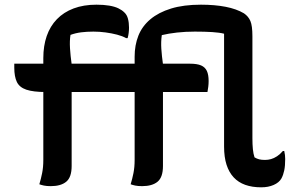

<svg xmlns="http://www.w3.org/2000/svg" viewBox="-20 -787 1240 820"><path d="M286 -78Q286 -30 263 -11Q240 8 197 8Q179 8 167.5 5.5Q156 3 148 0Q155 -23 160 -48Q165 -73 165 -104Q165 -158 165 -212.5Q165 -267 165 -321.5Q165 -376 165 -430.5Q165 -485 165 -539Q165 -591 179.5 -633Q194 -675 223 -705Q252 -735 294.5 -751Q337 -767 392 -767Q423 -767 446.5 -763Q470 -759 485.5 -751.5Q501 -744 511 -734Q522 -724 526.5 -707Q531 -690 531 -669Q531 -658 529.5 -646Q528 -634 525 -624H519Q503 -633 480 -639Q457 -645 431 -648.5Q405 -652 379 -652Q351 -652 327 -649Q303 -646 281 -638Q277 -613 279 -580.5Q281 -548 286 -513Q286 -483 286 -440Q286 -397 286 -347.5Q286 -298 286 -247.5Q286 -197 286 -153Q286 -109 286 -78ZM937 -643Q918 -648 886.5 -650Q855 -652 812 -652Q772 -652 736 -648Q700 -644 671 -637Q667 -609 669 -578.5Q671 -548 676 -513Q676 -483 676 -440Q676 -397 676 -347.5Q676 -298 676 -247.5Q676 -197 676 -153Q676 -109 676 -78Q676 -30 653 -11Q630 8 587 8Q569 8 557.5 5.5Q546 3 538 0Q545 -23 550 -48Q555 -73 555 -104Q555 -158 555 -212.5Q555 -267 555 -322Q555 -377 555 -433Q555 -489 555 -545Q555 -594 571 -634.5Q587 -675 622 -704.5Q657 -734 710.5 -750.5Q764 -767 838 -767Q897 -767 943.5 -758Q990 -749 1022 -730Q1041 -717 1049.5 -697Q1058 -677 1058 -632Q1058 -591 1058 -549.5Q1058 -508 1058 -466Q1058 -424 1058 -380.5Q1058 -337 1058 -291Q1058 -245 1058 -197Q1058 -170 1060 -150Q1062 -130 1067 -115Q1077 -109 1087 -106.5Q1097 -104 1112 -104Q1125 -104 1137.5 -107.5Q1150 -111 1163 -119.5Q1176 -128 1188 -142H1194Q1196 -133 1197 -125Q1198 -117 1198 -108Q1198 -79 1194 -59.5Q1190 -40 1182 -25Q1177 -16 1168.5 -9Q1160 -2 1148.5 3Q1137 8 1124 10.5Q1111 13 1095 13Q1057 13 1027.5 2.5Q998 -8 978 -29.5Q958 -51 947.5 -83.5Q937 -116 937 -161Q937 -208 937 -255.5Q937 -303 937 -350.5Q937 -398 937 -446.5Q937 -495 937 -544Q937 -593 937 -643ZM866 -394H176Q122 -394 92.5 -404Q63 -414 52 -437Q41 -460 41 -498Q41 -502 41 -506.5Q41 -511 41 -515H791Q822 -515 839 -507.5Q856 -500 863.5 -484Q871 -468 871 -441Q871 -429 869.5 -416.5Q868 -404 866 -394Z"/></svg>

Font: Recursive Monospace Casual SemiBold
Style: Regular
Weight: 600
Version: Version 1.047